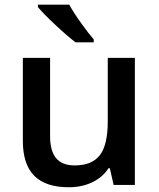

<svg xmlns="http://www.w3.org/2000/svg" viewBox="-20 -786 675 816"><path d="M462.9 0 446.8 -70.8H440.9Q417 -33.2 372.8 -11.7Q328.6 9.8 272 9.8Q173.8 9.8 125.5 -39.1Q77.1 -87.9 77.1 -187V-540H192.9V-207Q192.9 -145 218.3 -114Q243.7 -83 297.9 -83Q370.1 -83 404.1 -126.2Q438 -169.4 438 -271V-540H553.2V0ZM301.3 -606Q267.6 -631.3 216.1 -679.4Q164.6 -727.5 141.1 -755.9V-766.1H274.4Q293 -731.9 325 -687.5Q356.9 -643.1 378.4 -618.2V-606Z"/></svg>

Font: f1_44652          
Style: Regular
Weight: 600
Foundry: Ascender Corporation
Version: Version 1.10